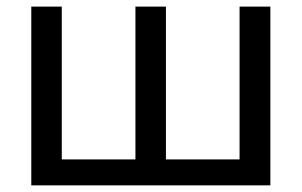

<svg xmlns="http://www.w3.org/2000/svg" viewBox="-20 -558 908 578"><path d="M74.2 0V-538.1H166V-78.1H387.7V-538.1H479.5V-78.1H701.2V-538.1H793.9V0Z"/></svg>

Font: Gothic A1 Medium
Style: Regular
Weight: 500
Designer: HanYang I&C Co.,Ltd.
Foundry: HanYang I&C Co.,Ltd.
Version: Version 2.50